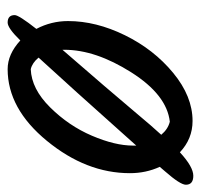

<svg xmlns="http://www.w3.org/2000/svg" viewBox="-32 -522 538 515"><g transform="rotate(90 237.5 -264.0)"><path d="M444 -343Q444 -226 357.5 -120.5Q271 -15 165 -15Q125 -15 88 -49Q55 -15 40 -15Q20 -15 20 -34Q20 -45 57 -92Q36 -132 36 -177Q36 -252 74 -329.5Q112 -407 175 -459Q238 -511 304 -511Q352 -511 388 -477Q427 -513 451 -513Q475 -513 475 -493Q475 -478 439 -437L427 -423Q444 -386 444 -343ZM113 -167V-162Q225 -291 274 -349.5Q323 -408 341 -427Q326 -445 306 -450Q234 -442 173.5 -346.5Q113 -251 113 -167ZM370 -351V-360Q204 -174 134 -98Q148 -81 165 -77Q218 -79 267.5 -129Q317 -179 343.5 -241Q370 -303 370 -351Z"/></g></svg>

Font: Kalam
Style: Regular
Weight: 400
Designer: Lipi Raval (Devanagari and Latin), Jonny Pinhorn (Latin)
Foundry: Indian Type Foundry
Version: Version 2.001;PS 1.0;hotconv 1.0.79;makeotf.lib2.5.61930; tt